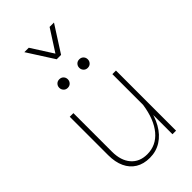

<svg xmlns="http://www.w3.org/2000/svg" viewBox="-279 -1007 1092 1092"><g transform="rotate(-45 267.5 -461.0)"><path d="M155.3 -925.8 256.8 -767.1H292L393.6 -925.8H358.4L274.4 -794.9L190.9 -925.8ZM152.3 -642.1Q152.3 -627.9 161.9 -617.7Q171.4 -607.4 186.5 -607.4Q202.1 -607.4 211.7 -617.7Q221.2 -627.9 221.2 -642.1Q221.2 -656.2 211.7 -666.3Q202.1 -676.3 186.5 -676.3Q171.4 -676.3 161.9 -666.3Q152.3 -656.2 152.3 -642.1ZM313 -642.1Q313 -627.9 322.5 -617.7Q332 -607.4 347.2 -607.4Q362.8 -607.4 372.3 -617.7Q381.8 -627.9 381.8 -642.1Q381.8 -656.2 372.3 -666.3Q362.8 -676.3 347.2 -676.3Q332 -676.3 322.5 -666.3Q313 -656.2 313 -642.1ZM420.9 -483.4V-151.4V0H449.7V-483.4ZM78.1 -174.3Q78.1 -118.7 96.7 -78.6Q115.2 -38.6 150.4 -17.1Q185.5 4.4 235.4 4.4Q286.6 4.4 327.4 -21.5Q368.2 -47.4 395.8 -95.9Q423.3 -144.5 434.1 -212.4L420.9 -236.3Q405.8 -133.3 358.4 -76.9Q311 -20.5 239.3 -20.5Q177.7 -20.5 142.6 -61.3Q107.4 -102.1 107.4 -173.3V-483.4H78.1Z"/></g></svg>

Font: Estedad-FD-VF Thin
Style: Regular
Weight: 100
Designer: Amin Abedi
Version: Version 5.0